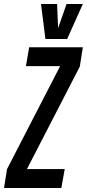

<svg xmlns="http://www.w3.org/2000/svg" viewBox="-52 -935 432 955"><path d="M-32 0 -17 -94 247 -606H77L93 -700H360L345 -604L82 -94H270L253 0ZM360 -915 282 -741H174L152 -915H232L237 -795L279 -915Z"/></svg>

Font: Georama ExtraCondensed SemiBold
Style: Italic
Weight: 600
Width: 2
Italic angle: -9°
Designer: Jean-Baptiste Levee
Foundry: Production Type
Version: Version 1.000